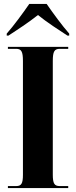

<svg xmlns="http://www.w3.org/2000/svg" viewBox="-20 -951 384 971"><path d="M14 -771H23C63 -797 127 -839 172 -875C216 -839 281 -797 321 -771H330V-781C296 -819 247 -886 216 -931H128C97 -886 48 -819 14 -781ZM20 0H325V-10H282C255 -10 247 -23 247 -68V-643C247 -690 255 -704 282 -704H325V-714H20V-704H62C88 -704 96 -690 96 -643V-67C96 -23 88 -10 62 -10H20Z"/></svg>

Font: Noto Serif Display Condensed Extra
Style: Regular
Weight: 800
Width: 3
Designer: Monotype Design Team
Foundry: Monotype Imaging Inc.
Version: Version 1.900